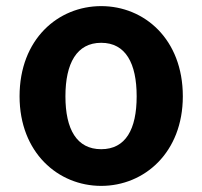

<svg xmlns="http://www.w3.org/2000/svg" viewBox="-20 -594 662 628"><path d="M311 14C452 14 578 -95 578 -279C578 -466 452 -574 311 -574C170 -574 44 -466 44 -279C44 -95 170 14 311 14ZM311 -106C231 -106 194 -171 194 -279C194 -387 231 -454 311 -454C391 -454 427 -387 427 -279C427 -171 391 -106 311 -106Z"/></svg>

Font: Spoqa Han Sans Neo Bold
Style: Bold
Weight: 700
Designer: [Spoqa Han Sans Neo] Dong-huui Kim  Younghwa Kang  Yujin Lee  [Noto Sans] Ryoko NISHIZUKA  (kana & ideographs); Paul D. 
Foundry: Spoqa (http://www.spoqa-han-sans.com)
Version: Version 1.100;hotconv 1.0.109;makeotfexe 2.5.65596